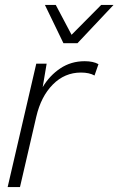

<svg xmlns="http://www.w3.org/2000/svg" viewBox="-20 -758 480 778"><path d="M11 0 127 -500H169L153 -405Q181 -452 224.5 -481Q268 -510 323 -510Q358 -510 379 -498L363 -452Q342 -464 308 -464Q242 -464 194 -415.5Q146 -367 127 -285L61 0ZM237 -583 162 -738H206L270 -617L390 -738H440L294 -583Z"/></svg>

Font: Prodigy Sans Light
Style: Italic
Weight: 300
Italic angle: -13°
Designer: Wei Huang
Foundry: Wei Huang
Version: Version 1.003; ttfautohint (v1.8.3)